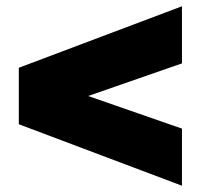

<svg xmlns="http://www.w3.org/2000/svg" viewBox="-20 -696 640 612"><path d="M560 -104 40 -300V-480L560 -676V-494L261 -390L560 -286Z"/></svg>

Font: Tanohe Sans Black
Style: Regular
Weight: 900
Designer: Village Type and Design LLC & Cristiano Sobral
Foundry: Cooper Hewitt Smithsonian Design Museum
Version: Version 1.00;March 11, 2020;FontCreator 12.0.0.2522 64-bit; 